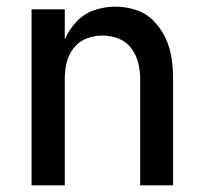

<svg xmlns="http://www.w3.org/2000/svg" viewBox="-20 -558 616 578"><path d="M75 0H175V-320Q175 -345 180.5 -369Q186 -393 201.5 -413Q217 -433 240.5 -442Q264 -451 288 -451Q313 -451 336.5 -442Q360 -433 375 -413Q390 -393 396 -369Q402 -345 402 -320V0H501V-320Q501 -352 496.5 -383Q492 -414 478.5 -443Q465 -472 442.5 -495Q420 -518 389.5 -528Q359 -538 327 -538Q295 -538 264 -527.5Q233 -517 210 -492.5Q187 -468 175 -439V-530H75Z"/></svg>

Font: Iosevka Sparkle Medium
Style: Regular
Weight: 500
Designer: Belleve Invis
Foundry: Belleve Invis
Version: Version 4.5.0; ttfautohint (v1.8.3)